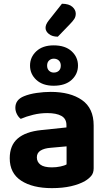

<svg xmlns="http://www.w3.org/2000/svg" viewBox="-20 -982 573 1018"><path d="M255.2 -94.6Q278.2 -94.6 300.4 -99.3Q322.6 -104 333 -110.4V-206L248.6 -198.4Q214.8 -195.9 195.1 -183.7Q175.4 -171.6 175.4 -147.7Q175.4 -123.6 194.3 -109.1Q213.2 -94.6 255.2 -94.6ZM248.9 -494.8Q352.6 -494.8 414.6 -451.6Q476.6 -408.4 476.6 -316.8V-89.7Q476.6 -64.6 463.6 -49.3Q450.5 -34 431.2 -22.5Q401.2 -5 356.6 5.3Q312 15.5 255.2 15.5Q152.8 15.5 92.2 -24.1Q31.6 -63.8 31.6 -142.9Q31.6 -211 73.6 -247.4Q115.6 -283.8 198.6 -292.3L332.3 -306.3V-318.3Q332.3 -352.4 305.7 -367.4Q279.1 -382.4 230.4 -382.4Q192.4 -382.4 155.7 -373.4Q119 -364.5 90 -351.8Q78.2 -360.3 69.8 -376.6Q61.4 -393 61.4 -410.6Q61.4 -453.3 107.1 -471.8Q135.6 -483.6 174.1 -489.2Q212.7 -494.8 248.9 -494.8ZM139.2 -634.3Q139.2 -679.1 172.7 -710.3Q206.3 -741.5 264.4 -741.5Q325.8 -741.5 359.7 -710.3Q393.5 -679.1 393.5 -634.3Q393.5 -589.4 359.7 -558.4Q325.8 -527.4 264.4 -527.4Q206.3 -527.4 172.7 -558.4Q139.2 -589.4 139.2 -634.3ZM229.8 -634.2Q229.8 -616.6 240.2 -606.9Q250.5 -597.2 265.2 -597.2Q281.4 -597.2 291.9 -606.7Q302.3 -616.3 302.3 -633.9Q302.3 -651.5 291.9 -661.2Q281.4 -670.9 265.2 -670.9Q250.5 -670.9 240.2 -661.3Q229.8 -651.7 229.8 -634.2ZM238.1 -873.2 308.5 -962.2Q345.8 -961.9 363.7 -945.8Q381.7 -929.8 381.7 -909.6Q381.7 -893.6 373.7 -881.3Q365.6 -869 349.6 -852.7L286.6 -787.5Q257 -787.5 239.2 -801.8Q221.5 -816.2 221.5 -834Q221.5 -843.5 225.3 -852.4Q229 -861.4 238.1 -873.2Z"/></svg>

Font: Baloo Bhaijaan 2
Style: Regular
Weight: 400
Designer: Sanskriti Dholi, Noopur Datye and Ek Type
Foundry: Ek Type
Version: Version 1.701